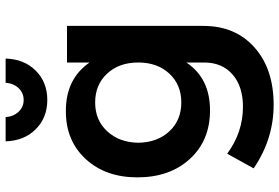

<svg xmlns="http://www.w3.org/2000/svg" viewBox="-175 -618 992 682"><g transform="rotate(-90 321.0 -277.0)"><path d="M160 -753H246Q248 -725 265 -707Q282 -689 307 -689Q332 -689 349 -707Q366 -725 368 -753H454Q452 -687 411 -646Q370 -605 307 -605Q244 -605 203 -646Q162 -687 160 -753ZM440 -535H570V-51Q570 63 493.5 131Q417 199 290 199Q168 199 64 128L116 34Q192 90 283 90Q355 90 397.5 53Q440 16 440 -48V-111Q384 -27 270 -27Q163 -27 97.5 -98.5Q32 -170 32 -285Q32 -398 97 -468.5Q162 -539 266 -539Q381 -540 440 -455ZM155 -282Q156 -214 195.5 -171.5Q235 -129 298 -129Q361 -129 400.5 -171.5Q440 -214 440 -282Q440 -350 400.5 -392.5Q361 -435 298 -435Q235 -435 195.5 -392Q156 -349 155 -282Z"/></g></svg>

Font: Montserrat arm Medium
Style: Regular
Weight: 500
Designer: Julieta Ulanovsky
Foundry: Julieta Ulanovsky
Version: Version 6.000;PS 006.000;hotconv 1.0.88;makeotf.lib2.5.64775